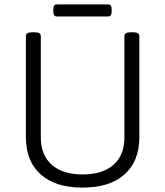

<svg xmlns="http://www.w3.org/2000/svg" viewBox="-20 -849 752 875"><path d="M356 6Q233 6 165.5 -54Q98 -114 98 -224V-684Q98 -693 105 -697.5Q112 -702 128 -702H136Q153 -702 159.5 -697.5Q166 -693 166 -684V-223Q166 -142 216 -98Q266 -54 356 -54Q447 -54 497 -98Q547 -142 547 -223V-684Q547 -693 554 -697.5Q561 -702 577 -702H585Q602 -702 608.5 -697.5Q615 -693 615 -684V-224Q615 -114 547.5 -54Q480 6 356 6ZM239 -774Q223 -774 223 -797V-806Q223 -829 239 -829H473Q489 -829 489 -806V-797Q489 -774 473 -774Z"/></svg>

Font: Asap Light
Style: Regular
Weight: 300
Designer: Pablo Cosgaya
Foundry: Omnibus-Type
Version: Version 3.001